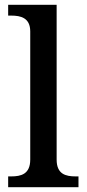

<svg xmlns="http://www.w3.org/2000/svg" viewBox="-20 -780 362 800"><path d="M14 0H307V-45H295C254 -45 216 -54 216 -115V-760H14V-715H27C66 -715 106 -706 106 -649V-115C106 -54 67 -45 27 -45H14Z"/></svg>

Font: Noto Serif Vithkuqi Medium
Style: Regular
Weight: 500
Version: Version 1.005